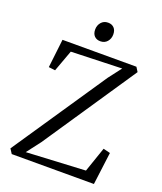

<svg xmlns="http://www.w3.org/2000/svg" viewBox="-166 -1040 966 1146"><g transform="rotate(20 317.0 -467.0)"><path d="M47.5 0 28.5 -29.5 430 -624 492.5 -705.5 169.5 -695 119.5 -558.5 78 -563.5 99 -744.5H568.5L586 -716.5L189 -127L122 -39.5L497.5 -59L552 -217.5L596 -206.5L569.5 0ZM313 -813.5Q289.5 -813.5 275.2 -828.2Q261 -843 261 -869.5Q261 -896 277.2 -915Q293.5 -934 320 -934H321Q344.5 -934 358.8 -919.2Q373 -904.5 373 -877.5Q373 -851 356.8 -832.2Q340.5 -813.5 314 -813.5Z"/></g></svg>

Font: Merriweather 72pt Light
Style: Regular
Weight: 300
Version: Version 2.100